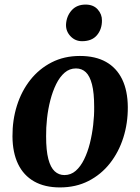

<svg xmlns="http://www.w3.org/2000/svg" viewBox="-20 -806 612 839"><path d="M329 -561.5Q397 -561.5 443.2 -535.5Q489.5 -509.5 513.8 -459.5Q538 -409.5 538.5 -338Q539 -268 519 -204.8Q499 -141.5 460.5 -92.5Q422 -43.5 366.8 -15.2Q311.5 13 242 13Q175.5 13 129.2 -13.2Q83 -39.5 59 -89.2Q35 -139 34.5 -210Q34 -281 54 -344.5Q74 -408 112.5 -456.8Q151 -505.5 205.8 -533.5Q260.5 -561.5 329 -561.5ZM312 -507Q284 -507 262.5 -488.5Q241 -470 225.5 -438.5Q210 -407 200 -368.2Q190 -329.5 185.5 -288.5Q181 -247.5 181.5 -210Q181.5 -148.5 191.2 -111.2Q201 -74 219 -57.5Q237 -41 261.5 -41Q289.5 -41 310.8 -59.5Q332 -78 347.5 -109.5Q363 -141 372.8 -180Q382.5 -219 387.2 -260Q392 -301 391.5 -339Q391.5 -400.5 382 -437.2Q372.5 -474 355 -490.5Q337.5 -507 312 -507ZM338.5 -626Q308.5 -626 288 -647.8Q267.5 -669.5 268.5 -699Q270.5 -735.5 293 -760.8Q315.5 -786 354 -786Q388 -786 407 -764.8Q426 -743.5 425.5 -716Q425.5 -678 403.5 -652Q381.5 -626 338.5 -626Z"/></svg>

Font: Merriweather 36pt
Style: Bold Italic
Weight: 700
Italic angle: -7.8°
Version: Version 2.101